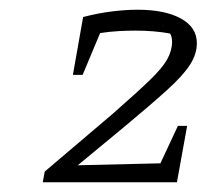

<svg xmlns="http://www.w3.org/2000/svg" viewBox="-20 -751 425 395"><path d="M68 -376 72 -398 212 -517Q261 -560 287.5 -585.5Q314 -611 324 -629Q334 -647 334 -665Q334 -675 330 -682Q314 -685 296 -686.5Q278 -688 259 -688Q242 -688 224 -687Q206 -686 186 -683L150 -597H130L151 -716Q182 -724 210.5 -727.5Q239 -731 263 -731Q319 -731 352 -713Q385 -695 385 -662Q385 -640 371 -618Q357 -596 324.5 -566.5Q292 -537 238 -492L140 -411L310 -415L346 -492H365L344 -376ZM313 -700 318 -696Q316 -698 313 -700Z"/></svg>

Font: Piazzolla Light
Style: Italic
Weight: 300
Italic angle: -11.3°
Designer: Juan Pablo del Peral
Foundry: Huerta Tipografica
Version: Version 1.330